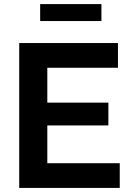

<svg xmlns="http://www.w3.org/2000/svg" viewBox="-20 -921 641 941"><path d="M176.8 -817.9V-900.9H477.1V-817.9ZM566.9 -121.1V0H74.2V-710H558.1V-588.9H211.9V-418H511.2V-306.2H211.9V-121.1Z"/></svg>

Font: Rawline
Style: Bold
Weight: 700
Designer: Matt McInerney, Pablo Impallari, Rodrigo Fuenzalida
Foundry: Matt McInerney, Pablo Impallari, Rodrigo Fuenzalida
Version: Version 4.020;PS 004.020;hotconv 1.0.88;makeotf.lib2.5.64775